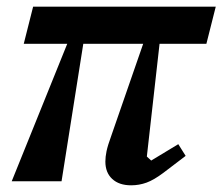

<svg xmlns="http://www.w3.org/2000/svg" viewBox="-20 -542 665 574"><path d="M181 -411H51L79 -522H625L597 -411H457L419 -74L432 -62L513 -111L535 -76L468 -25Q440 -4 418 4Q396 12 372 12Q336 12 315.5 -7Q295 -26 295 -59Q295 -73 298.5 -90Q302 -107 313 -137L408 -411H229L164 0H15Z"/></svg>

Font: IBM Plex Serif SmBld
Style: Italic
Weight: 600
Italic angle: -14°
Designer: Mike Abbink, Paul van der Laan, Pieter van Rosmalen
Foundry: Bold Monday
Version: Version 3.001